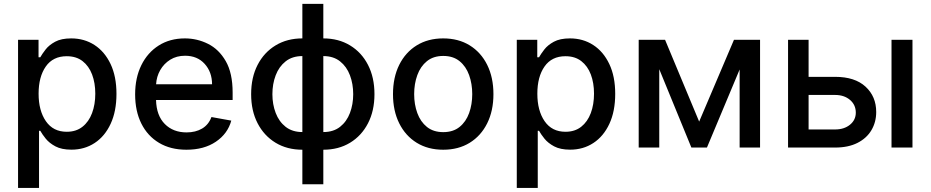

<svg xmlns="http://www.w3.org/2000/svg" viewBox="-20 -747 4711 972"><path d="M177.6 204.5H71.4V-545.5H175.1V-457H183.9Q193.5 -474.1 210.8 -496.4Q228 -518.8 259.1 -535.7Q290.1 -552.6 340.6 -552.6Q406.6 -552.6 458.3 -519.2Q509.9 -485.8 539.8 -422.9Q569.6 -360.1 569.6 -271.7Q569.6 -183.6 540.1 -120.2Q510.7 -56.8 459.2 -23.1Q407.7 10.7 341.6 10.7Q291.9 10.7 260.7 -6Q229.4 -22.7 211.5 -45.1Q193.5 -67.5 183.9 -84.9H177.6ZM317.8 -79.9Q365.4 -79.9 397.5 -105.3Q429.7 -130.7 446 -174.4Q462.4 -218 462.4 -272.7Q462.4 -327.1 446.2 -369.9Q430 -412.6 398.1 -437.5Q366.1 -462.4 317.8 -462.4Q248.2 -462.4 211.8 -410.3Q175.4 -358.3 175.4 -272.7Q175.4 -186.8 212.4 -133.3Q249.3 -79.9 317.8 -79.9Z M923.7 11Q843.4 11 785.2 -23.8Q726.9 -58.6 695.5 -121.6Q664.1 -184.7 664.1 -269.2Q664.1 -353 695.5 -416.9Q726.9 -480.8 783.6 -516.7Q840.2 -552.6 916.2 -552.6Q978 -552.6 1033.2 -525Q1088.4 -497.5 1123 -437.3Q1157.7 -377.1 1157.7 -278.4V-240.8H769.9Q772 -161.9 814.3 -119.3Q856.5 -76.7 924.7 -76.7Q970.2 -76.7 1003.2 -96.2Q1036.2 -115.8 1050.4 -154.5L1150.9 -136.4Q1132.8 -70 1072.8 -29.5Q1012.8 11 923.7 11ZM1053.6 -320.3Q1053.3 -382.8 1016 -423.8Q978.7 -464.8 916.9 -464.8Q873.9 -464.8 841.8 -444.8Q809.7 -424.7 791 -391.9Q772.4 -359 770.2 -320.3Z M1616.8 185.7H1510.7V11Q1433.6 11 1375.2 -24.3Q1316.8 -59.7 1284.1 -122.9Q1251.4 -186.1 1251.4 -270.2Q1251.4 -355.1 1284.1 -418.5Q1316.8 -481.9 1375.2 -517.2Q1433.6 -552.6 1510.7 -552.6V-727.3H1616.8V-552.6Q1693.9 -552.6 1752.1 -517.2Q1810.4 -481.9 1843 -418.5Q1875.7 -355.1 1875.7 -270.2Q1875.7 -186.1 1843 -122.9Q1810.4 -59.7 1752.1 -24.3Q1693.9 11 1616.8 11ZM1510.7 -78.5V-463.1Q1459.9 -463.1 1426.1 -436.4Q1392.4 -409.8 1375.7 -365.9Q1359 -322.1 1359 -270.2Q1359 -218.8 1375.7 -175.1Q1392.4 -131.4 1426.1 -104.9Q1459.9 -78.5 1510.7 -78.5ZM1616.8 -78.5Q1668 -78.5 1701.5 -104.9Q1735.1 -131.4 1751.6 -175.1Q1768.1 -218.8 1768.1 -270.2Q1768.1 -322.1 1751.6 -365.9Q1735.1 -409.8 1701.5 -436.4Q1668 -463.1 1616.8 -463.1Z M2223.7 11Q2147 11 2089.8 -24.1Q2032.7 -59.3 2001.1 -122.7Q1969.5 -186.1 1969.5 -270.2Q1969.5 -355.1 2001.1 -418.7Q2032.7 -482.2 2089.8 -517.4Q2147 -552.6 2223.7 -552.6Q2300.8 -552.6 2357.8 -517.4Q2414.8 -482.2 2446.4 -418.7Q2478 -355.1 2478 -270.2Q2478 -186.1 2446.4 -122.7Q2414.8 -59.3 2357.8 -24.1Q2300.8 11 2223.7 11ZM2224.1 -78.1Q2274.1 -78.1 2306.6 -104.4Q2339.1 -130.7 2354.9 -174.5Q2370.7 -218.4 2370.7 -270.6Q2370.7 -322.8 2354.9 -366.8Q2339.1 -410.9 2306.6 -437.3Q2274.1 -463.8 2224.1 -463.8Q2174 -463.8 2141.3 -437.3Q2108.7 -410.9 2092.7 -366.8Q2076.7 -322.8 2076.7 -270.6Q2076.7 -218.4 2092.7 -174.5Q2108.7 -130.7 2141.3 -104.4Q2174 -78.1 2224.1 -78.1Z M2702.4 204.5H2596.2V-545.5H2699.9V-457H2708.8Q2718.4 -474.1 2735.6 -496.4Q2752.8 -518.8 2783.9 -535.7Q2815 -552.6 2865.4 -552.6Q2931.5 -552.6 2983.1 -519.2Q3034.8 -485.8 3064.6 -422.9Q3094.5 -360.1 3094.5 -271.7Q3094.5 -183.6 3065 -120.2Q3035.5 -56.8 2984 -23.1Q2932.5 10.7 2866.5 10.7Q2816.8 10.7 2785.5 -6Q2754.3 -22.7 2736.3 -45.1Q2718.4 -67.5 2708.8 -84.9H2702.4ZM2842.7 -79.9Q2890.3 -79.9 2922.4 -105.3Q2954.5 -130.7 2970.9 -174.4Q2987.2 -218 2987.2 -272.7Q2987.2 -327.1 2971.1 -369.9Q2954.9 -412.6 2922.9 -437.5Q2891 -462.4 2842.7 -462.4Q2773.1 -462.4 2736.7 -410.3Q2700.3 -358.3 2700.3 -272.7Q2700.3 -186.8 2737.2 -133.3Q2774.1 -79.9 2842.7 -79.9Z M3827.8 0H3724.4V-395.2L3558.9 0H3480.1L3317.5 -396.7V0H3213.4V-545.5H3346.9L3519.5 -131.4L3695.7 -545.5H3827.8Z M4207.7 0H3969.5V-545.5H4073.5V-358H4207.7Q4307.9 -358 4361.9 -308.2Q4415.8 -258.5 4415.8 -180Q4415.8 -128.9 4391.7 -88.1Q4367.5 -47.2 4321 -23.6Q4274.5 0 4207.7 0ZM4599.4 0H4493.3V-545.5H4599.4ZM4207.7 -91.6Q4253.6 -91.6 4283 -115.6Q4312.5 -139.6 4312.5 -176.8Q4312.5 -216.3 4283 -241.3Q4253.6 -266.3 4207.7 -266.3H4073.5V-91.6Z"/></svg>

Font: Linik Sans Medium
Style: Regular
Weight: 500
Designer: Rasmus Andersson (font), Cristiano Sobral (main changes)
Foundry: rsms
Version: Version 3.018;June 1, 2022;FontCreator 14.0.0.2814 64-bit; t